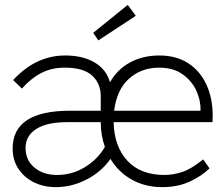

<svg xmlns="http://www.w3.org/2000/svg" viewBox="-20 -759 922 789"><path d="M210 10Q159 10 119 -10Q79 -30 55.5 -65.5Q32 -101 32 -149Q32 -304 268 -304H394V-364Q394 -416 358.5 -448.5Q323 -481 246 -481Q192 -481 149.5 -459Q107 -437 70 -395L34 -430Q127 -531 248 -531Q320 -531 368.5 -502.5Q417 -474 432 -421Q462 -474 514.5 -502.5Q567 -531 635 -531Q704 -531 753 -499.5Q802 -468 828 -412Q854 -356 854 -283L853 -257H447Q449 -158 503 -99Q557 -40 656 -40Q692 -40 729.5 -52.5Q767 -65 815 -104L841 -67Q808 -35 759 -12.5Q710 10 647 10Q577 10 522 -20.5Q467 -51 434 -106Q397 -53 336 -21.5Q275 10 210 10ZM634 -481Q561 -481 510.5 -436Q460 -391 449 -304H804V-307Q805 -347 786.5 -387Q768 -427 730 -454Q692 -481 634 -481ZM214 -40Q277 -40 329.5 -72.5Q382 -105 411 -155Q394 -204 394 -257H255Q173 -257 129 -229Q85 -201 85 -151Q85 -101 121.5 -70.5Q158 -40 214 -40ZM384 -593 363 -624 505 -739 538 -694Z"/></svg>

Font: Lexend Deca ExtraLight
Style: Regular
Weight: 200
Designer: Bonnie Shaver-Troup, Thomas Jockin
Foundry: Lexend
Version: Version 1.008; ttfautohint (v1.8.4.7-5d5b)